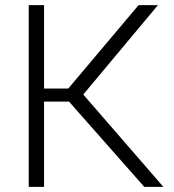

<svg xmlns="http://www.w3.org/2000/svg" viewBox="-20 -731 679 751"><path d="M250 -333.5H152.3V0H92.3V-710.9H152.3V-384.8H247.1L522 -710.9H597.7L305.7 -361.3L619.1 0H544.4Z"/></svg>

Font: Melbourne
Style: Light
Weight: 300
Designer: Google
Version: Version 2.000980; 2014